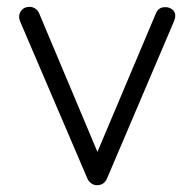

<svg xmlns="http://www.w3.org/2000/svg" viewBox="-20 -542 569 562"><path d="M67 -522Q75 -522 83 -517Q91 -512 95 -502L270 -86L257 -78L436 -502Q444 -522 465 -521Q475 -521 484 -514.5Q493 -508 493 -496Q493 -490 491.5 -486.5Q490 -483 489 -479L293 -19Q285 -1 266 0Q257 1 248.5 -4.5Q240 -10 236 -19L39 -479Q38 -481 37 -485Q36 -489 36 -493Q36 -504 44 -513Q52 -522 67 -522Z"/></svg>

Font: zvoove
Style: Regular
Weight: 400
Designer: Vernon Adams (Nunito) & Andrew Paglinawan (Quicksand)
Foundry: zvoove
Version: Version 3.006